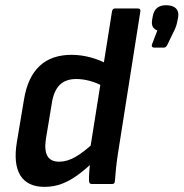

<svg xmlns="http://www.w3.org/2000/svg" viewBox="-20 -716 714 747"><path d="M153 11Q86.6 11 59.1 -33.6Q31.6 -78.2 45.6 -163.2L73.3 -328.4Q87.3 -415.2 133.6 -458.9Q179.8 -502.7 258.6 -502.7Q295.8 -502.7 333.3 -492.4Q370.7 -482.1 395.4 -467.4L383.7 -378.6Q358.8 -393.1 330.6 -400.9Q302.5 -408.6 277.1 -408.6Q234.7 -408.6 211.6 -384.9Q188.5 -361.3 181.5 -313.5L158.7 -176.1Q151.8 -132 164.3 -109.4Q176.8 -86.9 210.3 -86.9Q241.2 -86.9 273.6 -105.5Q305.9 -124.1 351 -165.7L345.6 -88.6Q313.9 -58.2 283.3 -35.7Q252.8 -13.2 221.2 -1.1Q189.6 11 153 11ZM337.4 0Q327 0 326.3 -11.8Q325.9 -28.4 327.5 -50.6Q329.2 -72.9 331.8 -90.9L330.6 -136.2L415.8 -671.9Q417.8 -683 427.6 -683H515.7Q528.1 -683 526.1 -671.9L439.2 -120.7Q434.2 -89 431.3 -60.5Q428.5 -32 427.1 -12.4Q426.7 0 416.3 0ZM579 -530.8Q574 -530.8 571.7 -534.3Q569.5 -537.9 571.2 -542.9L592.1 -597.6Q579.8 -601.9 574.5 -611.6Q569.1 -621.3 571.8 -638.4L574.5 -653.4Q582.2 -695.7 626 -695.7Q651.9 -695.7 664.4 -683.5Q676.8 -671.2 673.1 -649.1L670.1 -633.7Q668.1 -623.1 664.8 -613.2Q661.5 -603.4 655.1 -591.4L631.5 -542.6Q626.4 -530.8 617.7 -530.8Z"/></svg>

Font: Sofia Sans Semi Condensed
Style: Italic
Weight: 400
Italic angle: -9°
Designer: Botio Nikoltchev, Ani Petrova
Foundry: lettersoup
Version: Version 4.101